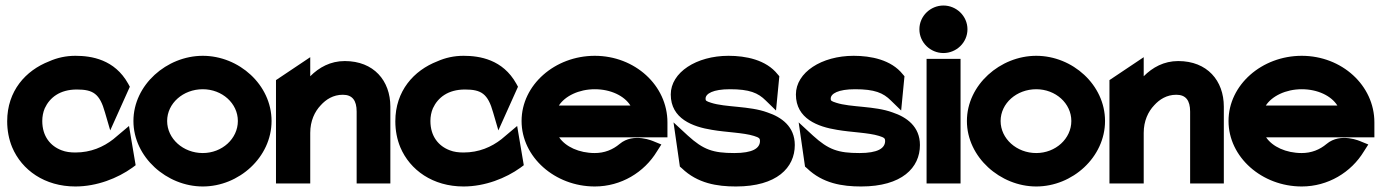

<svg xmlns="http://www.w3.org/2000/svg" viewBox="-20 -664 5004 695"><path d="M6 -225C6 -192 12 -160 24 -131C59 -48 142 11 253 11C331 11 406 -19 459 -57L471 -66L447 -208L390 -160C354 -132 309 -112 253 -112C235 -112 218 -114 203 -120C163 -135 133 -170 133 -226C133 -242 136 -258 142 -272C160 -311 197 -340 258 -340C317 -340 341 -325 360 -257L379 -192L450 -350L444 -361C395 -449 311 -462 253 -462C219 -462 187 -455 158 -442C73 -409 6 -335 6 -225Z M463 -226C463 -95 584 11 714 11C845 11 963 -95 963 -226C963 -357 845 -462 714 -462C584 -462 463 -357 463 -226ZM585 -226C585 -290 643 -341 714 -341C784 -341 841 -290 841 -226C841 -162 784 -110 714 -110C643 -110 585 -162 585 -226Z M979 0H1103V-183C1103 -226 1119 -260 1141 -283C1160 -304 1186 -321 1221 -321C1255 -321 1271 -301 1271 -260V0H1393V-278C1393 -372 1333 -443 1228 -443C1176 -443 1135 -420 1103 -388V-457L979 -374Z M1411 -225C1411 -192 1417 -160 1429 -131C1464 -48 1547 11 1658 11C1736 11 1811 -19 1864 -57L1876 -66L1852 -208L1795 -160C1759 -132 1714 -112 1658 -112C1640 -112 1623 -114 1608 -120C1568 -135 1538 -170 1538 -226C1538 -242 1541 -258 1547 -272C1565 -311 1602 -340 1663 -340C1722 -340 1746 -325 1765 -257L1784 -192L1855 -350L1849 -361C1800 -449 1716 -462 1658 -462C1624 -462 1592 -455 1563 -442C1478 -409 1411 -335 1411 -225Z M1868 -226C1868 -95 1989 11 2133 11C2228 11 2312 -40 2358 -116L2374 -141L2347 -152C2347 -152 2274 -186 2223 -143C2198 -122 2168 -110 2133 -110C2076 -110 2027 -133 2004 -167H2396V-221C2396 -355 2278 -462 2133 -462C1989 -462 1868 -357 1868 -226ZM2003 -282C2025 -316 2075 -341 2133 -341C2191 -341 2240 -317 2262 -282Z M2408 -322C2408 -234 2488 -205 2557 -194C2608 -185 2671 -184 2709 -172C2728 -166 2731 -163 2731 -154C2731 -127 2704 -110 2638 -110C2561 -110 2526 -122 2470 -173L2418 -221L2441 -61L2448 -55C2505 0 2576 11 2644 11C2792 11 2857 -57 2857 -139C2857 -206 2809 -240 2758 -257C2693 -281 2606 -275 2554 -292C2535 -298 2534 -300 2534 -307C2534 -325 2561 -341 2622 -341C2693 -341 2724 -328 2752 -300L2789 -264L2801 -388L2795 -395C2753 -448 2679 -462 2617 -462C2501 -462 2408 -402 2408 -322Z M2861 -322C2861 -234 2941 -205 3010 -194C3061 -185 3124 -184 3162 -172C3181 -166 3184 -163 3184 -154C3184 -127 3157 -110 3091 -110C3014 -110 2979 -122 2923 -173L2871 -221L2894 -61L2901 -55C2958 0 3029 11 3097 11C3245 11 3310 -57 3310 -139C3310 -206 3262 -240 3211 -257C3146 -281 3059 -275 3007 -292C2988 -298 2987 -300 2987 -307C2987 -325 3014 -341 3075 -341C3146 -341 3177 -328 3205 -300L3242 -264L3254 -388L3248 -395C3206 -448 3132 -462 3070 -462C2954 -462 2861 -402 2861 -322Z M3308 -558C3308 -510 3348 -472 3395 -472C3442 -472 3482 -510 3482 -558C3482 -606 3442 -644 3395 -644C3348 -644 3308 -606 3308 -558ZM3334 0H3457V-451H3334Z M3480 -226C3480 -95 3601 11 3731 11C3862 11 3980 -95 3980 -226C3980 -357 3862 -462 3731 -462C3601 -462 3480 -357 3480 -226ZM3602 -226C3602 -290 3660 -341 3731 -341C3801 -341 3858 -290 3858 -226C3858 -162 3801 -110 3731 -110C3660 -110 3602 -162 3602 -226Z M3996 0H4120V-183C4120 -226 4136 -260 4158 -283C4177 -304 4203 -321 4238 -321C4272 -321 4288 -301 4288 -260V0H4410V-278C4410 -372 4350 -443 4245 -443C4193 -443 4152 -420 4120 -388V-457L3996 -374Z M4427 -226C4427 -95 4548 11 4692 11C4787 11 4871 -40 4917 -116L4933 -141L4906 -152C4906 -152 4833 -186 4782 -143C4757 -122 4727 -110 4692 -110C4635 -110 4586 -133 4563 -167H4955V-221C4955 -355 4837 -462 4692 -462C4548 -462 4427 -357 4427 -226ZM4562 -282C4584 -316 4634 -341 4692 -341C4750 -341 4799 -317 4821 -282Z"/></svg>

Font: Charger Pro
Style: UltraNar
Weight: 900
Designer: Jasper
Foundry: Cannot Into Space Fonts
Version: Version 1.09